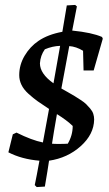

<svg xmlns="http://www.w3.org/2000/svg" viewBox="-20 -641 441 779"><path d="M129 118 121 110Q128 77 140 11Q68 5 14 -23L32 -96L47 -103Q109 -72 154 -63Q163 -109 179 -199Q150 -218 133 -230Q116 -242 96 -260Q76 -278 67 -297Q58 -316 58 -336Q58 -378 80 -415Q102 -452 136 -475Q174 -501 233 -512Q236 -530 242 -565.5Q248 -601 251 -619L285 -621L292 -615Q287 -590 273 -517Q353 -509 394 -491L397 -484L360 -355H319L317 -435Q289 -452 261 -454Q255 -423 244.5 -365Q234 -307 229 -282Q236 -278 255.5 -267Q275 -256 283 -251Q291 -246 306.5 -236Q322 -226 329.5 -218.5Q337 -211 346 -200.5Q355 -190 358.5 -179Q362 -168 362 -156Q361 -96 307.5 -48Q254 0 179 11Q174 46 162 116ZM142 -384Q142 -342 197 -303Q215 -405 224 -455Q193 -454 162 -441Q144 -416 142 -384ZM275 -130Q250 -154 211 -178Q197 -98 191 -58Q199 -57 217 -57Q241 -57 255 -58Q275 -92 275 -130Z"/></svg>

Font: Albura Medium
Style: Italic
Weight: 462
Italic angle: -7°
Designer: Mercedes Jáuregui
Foundry: Omnibus-Type Team
Version: Version 1.000